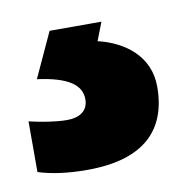

<svg xmlns="http://www.w3.org/2000/svg" viewBox="-59 -41 307 321"><g transform="rotate(-10 94.0 120.0)"><path d="M205 123C205 72 166 42 120 31L132 0H44L9 76C62 83 83 99 83 123C83 143 68 152 47 152C29 152 4 148 -17 143V229C5 236 32 240 66 240C163 240 205 196 205 123Z"/></g></svg>

Font: Noto Sans Gurmukhi UI SemiCondensed ExtraBold
Style: Regular
Weight: 800
Width: 4
Designer: Jelle Bosma - Monotype Design Team
Foundry: Monotype Imaging Inc.
Version: Version 2.004